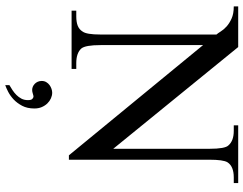

<svg xmlns="http://www.w3.org/2000/svg" viewBox="-122 -580 966 763"><g transform="rotate(90 361.5 -199.0)"><path d="M685.1 -644.5Q664.1 -644.5 648.9 -638.4Q633.8 -632.3 625.5 -619.6Q615.2 -603 615.2 -547.4V10.7H597.7L159.7 -522.5V-115.7Q159.7 -54.7 173.3 -38.6Q191.4 -18.6 231.4 -18.6H254.4V0H22.9V-18.6H45.9Q67.9 -18.6 82.8 -24.4Q97.7 -30.3 106 -43.9Q111.8 -51.8 114.7 -69.1Q117.7 -86.4 117.7 -115.7V-575.7Q112.8 -581.1 105.7 -592.5Q98.6 -604 86.2 -615.5Q73.7 -627 54.4 -635.7Q35.2 -644.5 5.9 -644.5V-662.1H167.5L571.8 -165.5V-547.4Q571.8 -610.4 558.1 -623.5Q540 -644.5 500.5 -644.5H478.5V-662.1H708V-644.5ZM411.6 147.9Q411.6 176.3 400.9 196.5Q390.1 216.8 375.5 230.5Q360.8 244.1 345 252.2Q329.1 260.3 318.8 263.7V247.1Q328.1 241.7 338.6 234.9Q349.1 228 357.9 219.2Q366.7 210.4 372.6 199.2Q378.4 188 378.4 173.3Q378.4 159.7 373 155.5Q367.7 151.4 364.7 151.4Q360.4 151.4 352.5 154.1Q344.7 156.7 337.9 156.7Q331.5 156.7 325.2 154.1Q318.8 151.4 313.7 146.5Q308.6 141.6 305.4 134.5Q302.2 127.4 302.2 118.7Q302.2 108.4 306.9 100.6Q311.5 92.8 318.6 87.6Q325.7 82.5 333.7 79.8Q341.8 77.1 349.1 77.1Q359.9 77.1 371.1 82Q382.3 86.9 391.4 96.2Q400.4 105.5 406 118.4Q411.6 131.3 411.6 147.9Z"/></g></svg>

Font: Doulos SIL Phon
Style: Regular
Weight: 400
Designer: Walt Agee, Victor Gaultney, Peter Martin, Debbi Hosken, Becca Hirsbrunner
Foundry: SIL International
Version: Version 5.000